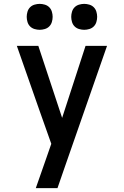

<svg xmlns="http://www.w3.org/2000/svg" viewBox="-20 -972 640 992"><path d="M277 0H165Q179 -40 193 -80Q207 -120 221 -160L245 -229L183 -404L67 -735H178L301 -363L422 -735H533L314 -107ZM415 -818Q402 -818 388.5 -822Q375 -826 365.5 -835.5Q356 -845 352 -858.5Q348 -872 348 -885Q348 -898 352 -911.5Q356 -925 365.5 -934.5Q375 -944 388.5 -948Q402 -952 415 -952Q428 -952 441.5 -948Q455 -944 464.5 -934.5Q474 -925 478 -911.5Q482 -898 482 -885Q482 -872 478 -858.5Q474 -845 464.5 -835.5Q455 -826 441.5 -822Q428 -818 415 -818ZM185 -818Q172 -818 158.5 -822Q145 -826 135.5 -835.5Q126 -845 122 -858.5Q118 -872 118 -885Q118 -898 122 -911.5Q126 -925 135.5 -934.5Q145 -944 158.5 -948Q172 -952 185 -952Q198 -952 211.5 -948Q225 -944 234.5 -934.5Q244 -925 248 -911.5Q252 -898 252 -885Q252 -872 248 -858.5Q244 -845 234.5 -835.5Q225 -826 211.5 -822Q198 -818 185 -818Z"/></svg>

Font: Iosevka Aile Semibold
Style: Regular
Weight: 600
Designer: Belleve Invis
Foundry: Belleve Invis
Version: Version 31.1.0; ttfautohint (v1.8.4)